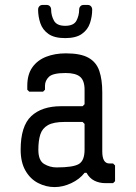

<svg xmlns="http://www.w3.org/2000/svg" viewBox="-20 -745 552 781"><path d="M210 -64Q278 -64 301 -78Q324 -92 324 -136V-241L316 -249H243Q198 -249 175 -236Q152 -223 144 -198Q136 -173 136 -136Q136 -92 159.5 -78Q183 -64 210 -64ZM202 16Q167 16 135 -0.5Q103 -17 83.5 -51Q64 -85 64 -136Q64 -232 107 -272.5Q150 -313 229 -313H316L324 -321V-380Q324 -417 306 -432.5Q288 -448 247 -448Q195 -448 179 -432.5Q163 -417 163 -396V-380L155 -372H99L91 -380V-396Q91 -442 111.5 -471Q132 -500 167.5 -514Q203 -528 248 -528Q308 -528 340 -510Q372 -492 384 -456.5Q396 -421 396 -370V-129Q396 -80 425 -80H440L448 -72V-8L440 0H409Q384 0 364 -10Q344 -20 332 -42H324Q304 -16 270 0Q236 16 202 16ZM245 -590Q201 -590 177 -607Q153 -624 144 -651Q135 -678 135 -706Q135 -714 140 -719.5Q145 -725 154 -725H169Q178 -725 183 -719.5Q188 -714 188 -706Q188 -682 199.5 -661Q211 -640 245 -640Q280 -640 291 -661Q302 -682 302 -706Q302 -714 307 -719.5Q312 -725 321 -725H336Q345 -725 350 -719.5Q355 -714 355 -706Q355 -678 346 -651Q337 -624 313 -607Q289 -590 245 -590Z"/></svg>

Font: Hasubi Mono
Style: Regular
Weight: 400
Designer: Eli Heuer
Foundry: Eli Heuer
Version: Version 1.000